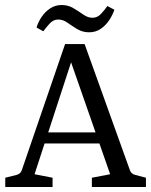

<svg xmlns="http://www.w3.org/2000/svg" viewBox="-20 -747 603 767"><path d="M143 -218H387L404 -174H129ZM499 -67Q504 -52 521 -48L563 -37V0H347V-37L420 -51L250 -538H277L118 -51L190 -37V0H1V-37L45 -48Q62 -52 67 -67L240 -571H318ZM336 -618Q310 -618 289 -630.5Q268 -643 250 -656Q232 -669 213 -669Q193 -669 178.5 -653Q164 -637 153 -622L126 -637Q132 -658 146 -679Q160 -700 180.5 -713.5Q201 -727 226 -727Q252 -727 273 -714.5Q294 -702 312.5 -689Q331 -676 349 -676Q369 -676 383.5 -691.5Q398 -707 409 -723L437 -708Q430 -687 416 -666Q402 -645 382 -631.5Q362 -618 336 -618Z"/></svg>

Font: Rasa
Style: Regular
Weight: 400
Designer: Anna Giedrys (Yrsa+Rasa design), David Brezina (Yrsa art-direction, Rasa art-direction, design)
Foundry: Rosetta Type Foundry
Version: Version 2.004